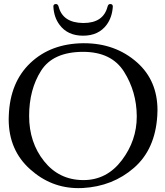

<svg xmlns="http://www.w3.org/2000/svg" viewBox="-20 -922 826 959"><path d="M394.5 -663.1Q244.6 -662.6 185.1 -568.6Q125.5 -474.6 125.5 -342.8Q125.5 -210.4 200.2 -116.9Q274.9 -23.4 394.5 -22.5H397Q513.7 -22.5 588.9 -122.1Q663.1 -220.7 663.1 -339.8V-342.8Q662.1 -464.4 599.6 -563.7Q537.1 -663.1 394.5 -663.1ZM395 -743.7Q317.4 -743.7 277.3 -798.3Q249.5 -835.4 246.6 -888.7V-890.1Q246.6 -901.9 259.8 -901.9Q269 -901.9 272.9 -888.7Q293.5 -808.6 394.5 -807.1H397Q496.1 -807.1 517.1 -888.7Q520.5 -901.9 530.3 -901.9Q543.5 -901.9 543.5 -889.6V-888.7Q540 -835.4 512.7 -798.3Q472.2 -743.7 395 -743.7ZM394.5 -706.1H399.4Q557.1 -706.1 665.5 -609.4Q766.6 -519 766.6 -371.1Q766.6 -357.9 765.6 -344.2Q755.4 -176.3 649.2 -83.7Q543 8.8 393.6 17.1Q382.3 17.6 371.1 17.6Q235.4 17.6 130.9 -76.2Q23.4 -171.9 23.4 -326.7Q23.4 -335.4 23.9 -344.2Q29.8 -510.7 131.6 -607.4Q233.4 -704.1 394.5 -706.1Z"/></svg>

Font: Caudex
Style: Regular
Weight: 400
Version: Version 1.01